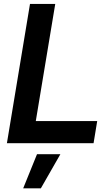

<svg xmlns="http://www.w3.org/2000/svg" viewBox="-20 -748 581 1003"><path d="M16.1 0 136.7 -727.5H268.6L167 -115.7H487.8L468.8 0ZM101.1 235.8 173.3 57.6H295.4L193.4 235.8Z"/></svg>

Font: Inter Display Semi Bold
Style: Italic
Weight: 600
Italic angle: -9.39999°
Designer: Rasmus Andersson
Foundry: rsms
Version: Version 4.000;git-4fc901f